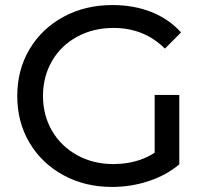

<svg xmlns="http://www.w3.org/2000/svg" viewBox="-20 -728 812 756"><path d="M47.9 -350Q47.9 -452.6 96.1 -533.9Q144.4 -615.3 229.9 -661.7Q315.4 -708.1 422.7 -708.1Q506.9 -708.1 575.7 -680.9Q644.6 -653.7 692.9 -600.3L629.4 -536.6Q547.4 -618 427 -618Q347.3 -618 283.8 -583.4Q220.3 -548.9 184.8 -487.8Q149.3 -426.7 149.3 -350Q149.3 -274.1 184.8 -213.1Q220.3 -152 283.8 -117Q347.3 -82 426.1 -82Q484.9 -82 535.1 -99.9Q585.4 -117.9 628.6 -157.7L686 -81Q635.1 -37.9 565.4 -14.9Q495.6 8.1 421 8.1Q314.6 8.1 229.5 -38.3Q144.4 -84.7 96.1 -166.1Q47.9 -247.4 47.9 -350ZM589 -94.1V-354.1H686V-81Z"/></svg>

Font: iiserrat Thin
Style: Regular
Weight: 100
Designer: Akira Ohta
Foundry: Akira Ohta
Version: Version 1.200;Glyphs 3.3.1 (3343)